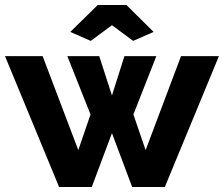

<svg xmlns="http://www.w3.org/2000/svg" viewBox="-24 -750 898 770"><path d="M258 -622 368 -730H483L592 -622L510 -586L425 -649L340 -586ZM702 -525H854L637 0H506L425 -216L344 0H213L-4 -525H147L290 -148L339 -291L246 -525H374L425 -367L475 -525H603L511 -291L560 -148Z"/></svg>

Font: Boldmen
Style: Bold
Weight: 700
Designer: Matt McInerney, Pablo Impallari, Rodrigo Fuenzalida
Foundry: LIVING CONCEPT
Version: Version 1.000